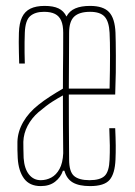

<svg xmlns="http://www.w3.org/2000/svg" viewBox="-20 -625 456 650"><path d="M118 5Q80 5 61.2 -20.8Q42.5 -46.5 40 -90Q39.5 -105 39 -118Q38.5 -131 39 -145Q40 -179.5 58.5 -211.8Q77 -244 110 -270Q128 -284.5 149.8 -298.5Q171.5 -312.5 193 -325Q193 -356 193.2 -384.8Q193.5 -413.5 193.8 -444.8Q194 -476 194 -514Q194 -539.5 187.2 -555Q180.5 -570.5 166.2 -577.8Q152 -585 129 -585Q99 -585 82.2 -570.5Q65.5 -556 64 -514Q63.5 -499.5 63.2 -482.2Q63 -465 63.2 -446.5Q63.5 -428 64 -410H45Q44.5 -428 44 -446.5Q43.5 -465 43.5 -482.2Q43.5 -499.5 44 -514Q45 -546.5 54.5 -566.5Q64 -586.5 83 -595.8Q102 -605 131 -605Q160.5 -605 178.2 -596.5Q196 -588 205 -569Q215 -588 234.8 -596.5Q254.5 -605 285 -605Q329.5 -605 349.2 -584Q369 -563 371 -514Q371.5 -500.5 371.8 -481.5Q372 -462.5 372.2 -437.2Q372.5 -412 372 -379.2Q371.5 -346.5 370 -305H213Q213 -255.5 213.2 -203.2Q213.5 -151 214 -85Q214 -44 230.5 -29.5Q247 -15 283 -15Q319 -15 334.2 -29.5Q349.5 -44 351 -85Q352 -107.5 351.8 -133.2Q351.5 -159 350 -191H370Q371.5 -159 371.8 -133Q372 -107 371 -85Q369 -37 351 -16Q333 5 285 5Q247.5 5 226.5 -7.2Q205.5 -19.5 198 -47H193Q185.5 -24.5 166.5 -9.8Q147.5 5 118 5ZM118 -15Q137 -15 153.8 -24Q170.5 -33 181.5 -53Q192.5 -73 194 -106Q193.5 -155 193.2 -203.8Q193 -252.5 193 -302Q176.5 -293 157.5 -281Q138.5 -269 110 -245Q87 -225 73.5 -199.2Q60 -173.5 59 -145Q59 -137 59.2 -121.5Q59.5 -106 60 -90Q62.5 -54 78 -34.5Q93.5 -15 118 -15ZM213 -325H351Q352.5 -391 352.5 -438.2Q352.5 -485.5 351 -514Q349 -552.5 334 -568.8Q319 -585 285 -585Q248.5 -585 231.2 -568.8Q214 -552.5 214 -514Q214 -458.5 213.5 -413.2Q213 -368 213 -325Z"/></svg>

Font: Big Shoulders Display SC Thin
Style: Regular
Weight: 100
Designer: Patric King
Foundry: XO Type Co
Version: Version 2.002